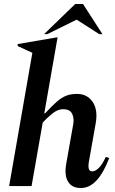

<svg xmlns="http://www.w3.org/2000/svg" viewBox="-20 -937 581 967"><path d="M139 0H26L143 -671L69 -705V-715L267 -749H270L203 -366H207Q240 -402 264.5 -423.5Q289 -445 312.5 -454.5Q336 -464 368 -464Q419 -464 446.5 -424Q474 -384 462 -316L428 -124Q419 -74 444 -74Q460 -74 477.5 -91Q495 -108 513 -147L530 -141Q502 -67 466.5 -28.5Q431 10 387 10Q342 10 322.5 -22.5Q303 -55 314 -115L349 -312Q354 -342 343 -364.5Q332 -387 297 -387Q271 -387 243.5 -365Q216 -343 195 -319ZM202 -765 359 -917H398L496 -765H480L366 -838L218 -765Z"/></svg>

Font: Spectral SemiBold
Style: Italic
Weight: 600
Italic angle: -10°
Designer: Jean-Baptiste Levee
Foundry: Production Type
Version: Version 2.001